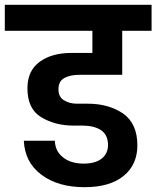

<svg xmlns="http://www.w3.org/2000/svg" viewBox="-41 -760 650 798"><path d="M289 -449C289 -449 467 -449 467 -449C467 -449 467 -632 467 -632C467 -632 589 -632 589 -632C589 -632 589 -740 589 -740C589 -740 -21 -740 -21 -740C-21 -740 -21 -632 -21 -632C-21 -632 343 -632 343 -632C343 -632 343 -540 343 -540C343 -540 255 -540 255 -540C255 -540 255 -540 255 -540C202 -540 159 -528 125 -504C90 -479 73 -442 73 -393C73 -393 73 -393 73 -393C73 -336 92 -296 130 -273C168 -250 213 -238 264 -238C264 -238 301 -238 301 -238C301 -238 301 -238 301 -238C333 -238 359 -232 379 -219C398 -206 408 -185 408 -157C408 -157 408 -157 408 -157C408 -134 399 -115 382 -101C364 -87 339 -80 307 -80C307 -80 307 -80 307 -80C271 -80 242 -89 221 -106C199 -123 188 -146 187 -175C187 -175 58 -175 58 -175C58 -175 58 -175 58 -175C61 -115 85 -68 131 -34C177 1 237 18 311 18C311 18 311 18 311 18C381 18 435 2 473 -29C511 -60 530 -103 530 -156C530 -156 530 -156 530 -156C530 -216 510 -260 471 -288C431 -315 382 -329 325 -329C325 -329 280 -329 280 -329C280 -329 280 -329 280 -329C257 -329 239 -334 224 -344C209 -353 202 -368 202 -389C202 -389 202 -389 202 -389C202 -411 210 -427 227 -436C244 -445 264 -449 289 -449Z"/></svg>

Font: Girnar Poppins
Style: SemiBold
Weight: 500
Designer: Ninad Kale (Devanagari), Jonny Pinhorn (Latin)
Foundry: Indian Type Foundry
Version: ""